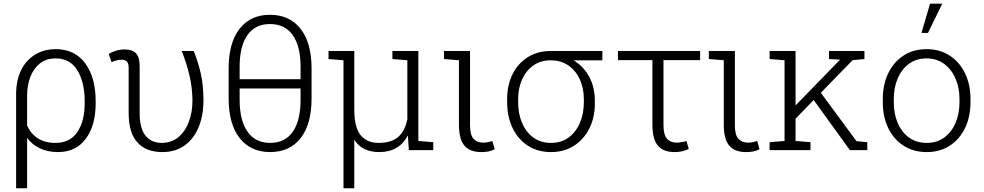

<svg xmlns="http://www.w3.org/2000/svg" viewBox="-20 -800 5241 1023"><path d="M65.9 203.1V-297.4Q65.9 -373 93 -427Q120.1 -481 168 -509.5Q215.8 -538.1 276.9 -538.1Q378.4 -538.1 434.1 -462.6Q489.7 -387.2 489.7 -259.8V-249.5Q489.7 -130.9 436.8 -60.3Q383.8 10.3 289.1 10.3Q234.4 10.3 192.4 -9.8Q150.4 -29.8 124.5 -65.4V203.1ZM275.9 -38.6Q352.5 -38.6 391.8 -96.2Q431.2 -153.8 431.2 -249.5V-259.8Q431.2 -361.8 392.3 -425.3Q353.5 -488.8 276.9 -488.8Q225.6 -488.8 191.7 -461.2Q157.7 -433.6 141.1 -388.7Q124.5 -343.8 124.5 -291.5V-130.9Q143.6 -87.9 181.4 -63.2Q219.2 -38.6 275.9 -38.6Z M844.2 10.3Q759.3 10.3 712.4 -40.8Q665.5 -91.8 665.5 -198.2V-437.5Q665.5 -462.4 656 -472.2Q646.5 -481.9 627.9 -481.9Q614.3 -481.9 600.1 -478Q585.9 -474.1 574.7 -468.8L559.1 -512.7Q576.7 -523.4 598.9 -530Q621.1 -536.6 644 -536.6Q685.1 -536.6 704.6 -515.9Q724.1 -495.1 724.1 -448.2V-197.3Q724.1 -115.2 755.6 -76.9Q787.1 -38.6 841.3 -38.6Q894 -38.6 930.7 -69.3Q967.3 -100.1 986.3 -151.4Q1005.4 -202.6 1005.4 -263.7Q1004.9 -332.5 989.5 -398.2Q974.1 -463.9 948.2 -528.3H1012.2Q1036.1 -468.3 1050 -407.5Q1064 -346.7 1064 -264.2Q1064 -184.6 1038.3 -122.6Q1012.7 -60.5 963.6 -25.1Q914.6 10.3 844.2 10.3Z M1419.4 10.3Q1315.9 10.3 1257.1 -64.2Q1198.2 -138.7 1198.2 -275.9V-434.6Q1198.2 -572.3 1256.6 -646.7Q1314.9 -721.2 1418.5 -721.2Q1522.5 -721.2 1581.3 -646.7Q1640.1 -572.3 1640.1 -434.6V-275.9Q1640.1 -138.2 1581.8 -64Q1523.4 10.3 1419.4 10.3ZM1256.8 -377.9H1581.5V-444.3Q1581.5 -553.7 1539.8 -612.8Q1498 -671.9 1418.5 -671.9Q1339.4 -671.9 1298.1 -612.8Q1256.8 -553.7 1256.8 -444.3ZM1419.4 -38.6Q1499 -38.6 1540.3 -98.4Q1581.5 -158.2 1581.5 -267.6V-328.6H1256.8V-267.6Q1256.8 -158.7 1298.6 -98.6Q1340.3 -38.6 1419.4 -38.6Z M1810.1 203.1V-479L1730.5 -485.4V-528.3H1867.7V-219.2Q1867.7 -118.2 1902.6 -78.4Q1937.5 -38.6 1996.1 -38.6Q2066.9 -38.6 2102.8 -71.3Q2138.7 -104 2150.4 -164.6V-479L2070.8 -485.4V-528.3H2209V-48.8L2288.6 -42.5V0H2158.2L2153.3 -78.6Q2130.9 -35.2 2092.8 -12.5Q2054.7 10.3 2000.5 10.3Q1957 10.3 1923.1 -5.4Q1889.2 -21 1867.7 -55.7V203.1Z M2543.9 10.3Q2483.9 10.3 2454.6 -23.9Q2425.3 -58.1 2425.3 -136.2V-479L2345.7 -485.4V-528.3H2484.4V-133.8Q2484.4 -81.5 2502.9 -60.8Q2521.5 -40 2554.7 -40Q2567.4 -40 2578.4 -42.2Q2589.4 -44.4 2603.5 -48.3L2615.7 -4.9Q2599.1 3.9 2581.8 7.1Q2564.5 10.3 2543.9 10.3Z M2916 10.3Q2845.2 10.3 2792.7 -23.7Q2740.2 -57.6 2711.2 -117.7Q2682.1 -177.7 2682.1 -255.9V-272Q2682.1 -346.7 2710.9 -404.5Q2739.7 -462.4 2792.2 -495.4Q2844.7 -528.3 2915 -528.3H3189.5V-478.5H3036.6Q3089.8 -445.8 3119.6 -390.4Q3149.4 -335 3149.4 -263.7V-247.6Q3149.4 -173.8 3120.1 -115.5Q3090.8 -57.1 3038.3 -23.4Q2985.8 10.3 2916 10.3ZM2916 -38.6Q2970.7 -38.6 3009.8 -67.4Q3048.8 -96.2 3069.8 -145.3Q3090.8 -194.3 3090.8 -255.9V-272Q3090.8 -329.6 3069.6 -376.5Q3048.3 -423.3 3009 -450.9Q2969.7 -478.5 2914.6 -478.5Q2859.9 -478.5 2821 -450.7Q2782.2 -422.9 2761.5 -376.2Q2740.7 -329.6 2740.7 -272V-255.9Q2740.7 -194.3 2761.5 -145.3Q2782.2 -96.2 2821.5 -67.4Q2860.8 -38.6 2916 -38.6Z M3574.7 10.3Q3514.6 10.3 3485.4 -23.9Q3456.1 -58.1 3456.1 -136.2V-479.5H3272.5V-528.3H3710.4V-479.5H3515.1V-133.8Q3515.1 -82 3533.7 -61Q3552.2 -40 3585.9 -40Q3597.2 -40 3616.7 -43.5Q3636.2 -46.9 3637.2 -49.3Q3637.2 -49.3 3637.2 -49.3L3649.9 -6.8Q3632.8 2.4 3613.5 6.3Q3594.2 10.3 3574.7 10.3Z M3955.1 10.3Q3895 10.3 3865.7 -23.9Q3836.4 -58.1 3836.4 -136.2V-479L3756.8 -485.4V-528.3H3895.5V-133.8Q3895.5 -81.5 3914.1 -60.8Q3932.6 -40 3965.8 -40Q3978.5 -40 3989.5 -42.2Q4000.5 -44.4 4014.6 -48.3L4026.9 -4.9Q4010.3 3.9 3992.9 7.1Q3975.6 10.3 3955.1 10.3Z M4080.6 0V-42.5L4160.2 -48.8V-479L4080.6 -485.4V-528.3H4218.8V-238.3L4453.6 -479.5L4454.1 -482.4L4397 -485.4V-528.3H4585.9V-485.4L4522.9 -479.5L4353.5 -305.7L4543.5 -47.9L4601.1 -42.5V0H4508.3L4315.4 -267.1L4218.8 -167.5V-48.8L4298.3 -42.5V0Z M4918 10.3Q4847.2 10.3 4794.4 -23.7Q4741.7 -57.6 4712.6 -117.7Q4683.6 -177.7 4683.6 -255.9V-272Q4683.6 -349.6 4712.6 -409.7Q4741.7 -469.7 4794.2 -503.9Q4846.7 -538.1 4917 -538.1Q4987.3 -538.1 5040 -503.9Q5092.8 -469.7 5121.8 -409.7Q5150.9 -349.6 5150.9 -272V-255.9Q5150.9 -177.7 5121.8 -117.7Q5092.8 -57.6 5040.3 -23.7Q4987.8 10.3 4918 10.3ZM4918 -38.6Q4972.2 -38.6 5011.2 -67.4Q5050.3 -96.2 5071.3 -145.3Q5092.3 -194.3 5092.3 -255.9V-272Q5092.3 -332.5 5071 -381.6Q5049.8 -430.7 5010.5 -459.7Q4971.2 -488.8 4917 -488.8Q4861.8 -488.8 4822.8 -459.7Q4783.7 -430.7 4762.9 -381.6Q4742.2 -332.5 4742.2 -272V-255.9Q4742.2 -194.3 4762.9 -145.3Q4783.7 -96.2 4823 -67.4Q4862.3 -38.6 4918 -38.6ZM4889.6 -624.5 4935.5 -780.3H5000.5L4924.3 -624.5Z"/></svg>

Font: Roboto Slab Light
Style: Regular
Weight: 300
Designer: Google
Version: Version 2.000; ttfautohint (v1.8.1.43-b0c9)